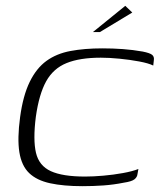

<svg xmlns="http://www.w3.org/2000/svg" viewBox="-20 -631 548 659"><path d="M49 -229Q59 -303 82 -350Q105 -397 139.5 -422Q174 -447 222 -456Q270 -465 331 -465Q368 -465 402 -462.5Q436 -460 470 -454Q495 -449 502.5 -442.5Q510 -436 508 -424L506 -406Q490 -414 458 -420Q426 -426 390.5 -429.5Q355 -433 326 -433Q254 -433 208.5 -414.5Q163 -396 138.5 -352Q114 -308 103 -230Q93 -151 103.5 -106.5Q114 -62 154.5 -43.5Q195 -25 272 -25Q300 -25 334.5 -28Q369 -31 402 -37Q435 -43 455 -51L452 -34Q451 -23 441.5 -15.5Q432 -8 405 -4Q370 3 335 5.5Q300 8 263 8Q198 8 152 -2Q106 -12 80 -37Q54 -62 46.5 -108.5Q39 -155 49 -229ZM299 -521 410 -611 434 -588 323 -521Z"/></svg>

Font: Genos Thin Light
Style: Italic
Weight: 300
Italic angle: -8°
Version: Version 1.010